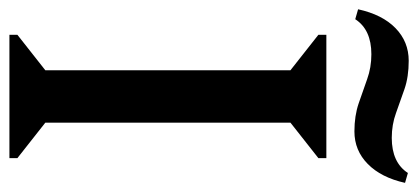

<svg xmlns="http://www.w3.org/2000/svg" viewBox="-292 -644 909 418"><g transform="rotate(90 163.0 -434.5)"><path d="M29.3 0V-17.4L106.5 -78.2V-611.8L29.3 -672.6V-690H297.7V-672.6L220.5 -611.8V-78.2L297.7 -17.4V0ZM239.6 -751.1Q205.6 -751.1 178.4 -760.4Q151.3 -769.6 125.9 -778.8Q100.5 -788 71.6 -788Q18.1 -788 -4.7 -752.9L-26.3 -759.1Q-14.7 -812 14.8 -840.6Q44.3 -869.3 85.8 -869.3Q120.8 -869.3 147.4 -860.1Q174 -850.9 199.4 -841.7Q224.8 -832.4 253.7 -832.4Q307.2 -832.4 330.1 -867.5L351.6 -861.3Q340 -809.2 310.5 -780.2Q281 -751.1 239.6 -751.1Z"/></g></svg>

Font: Platypi Light
Style: Regular
Weight: 300
Designer: David Sargent
Foundry: Bolt Cutter Type
Version: Version 1.200